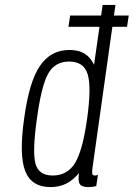

<svg xmlns="http://www.w3.org/2000/svg" viewBox="-20 -750 543 780"><path d="M397 -730 362 -487Q347 -518 323 -532.5Q299 -547 262 -547Q186 -547 142 -482Q98 -417 78 -268Q57 -120 82.5 -55Q108 10 185 10Q221 10 249 -4Q277 -18 301 -47Q296 -15 304 -2.5Q312 10 339 10Q347 10 354.5 9Q362 8 371 6L378 -40Q374 -38 371 -37.5Q368 -37 365 -37Q355 -37 354.5 -46.5Q354 -56 356 -70L449 -730ZM334 -268Q316 -139 285 -88Q254 -37 194 -37Q137 -37 124 -85.5Q111 -134 130 -268Q148 -401 175.5 -450.5Q203 -500 261 -500Q320 -500 336 -449Q352 -398 334 -268ZM258 -641H496L503 -687H265Z"/></svg>

Font: Secuela ExtLt
Style: Italic
Weight: 200
Italic angle: -8°
Designer: Fernando Haro
Foundry: deFharo
Version: Version 1.704